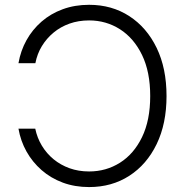

<svg xmlns="http://www.w3.org/2000/svg" viewBox="-20 -757 762 787"><path d="M345.2 9.8Q286.6 9.8 237.3 -8.5Q188 -26.9 150.4 -59.8Q112.8 -92.8 88.6 -136Q64.5 -179.2 55.7 -229.5H124.5Q132.3 -191.9 151.6 -159.9Q170.9 -127.9 199.7 -104.2Q228.5 -80.6 265.1 -67.4Q301.8 -54.2 345.2 -54.2Q415 -54.2 471.9 -90.1Q528.8 -126 562.3 -195.1Q595.7 -264.2 595.7 -363.3Q595.7 -462.4 562.3 -531.5Q528.8 -600.6 471.9 -637Q415 -673.3 345.2 -673.3Q301.8 -673.3 264.9 -660.2Q228 -647 199.5 -623.3Q170.9 -599.6 151.6 -567.9Q132.3 -536.1 125 -498H55.7Q64.5 -548.8 88.6 -592.3Q112.8 -635.7 150.4 -668.5Q188 -701.2 237.3 -719.2Q286.6 -737.3 345.2 -737.3Q438.5 -737.3 510 -690.9Q581.5 -644.5 622.1 -560.8Q662.6 -477.1 662.6 -363.3Q662.6 -250 622.1 -166.3Q581.5 -82.5 510 -36.4Q438.5 9.8 345.2 9.8Z"/></svg>

Font: Inter 18pt Light
Style: Regular
Weight: 300
Designer: Rasmus Andersson
Foundry: rsms
Version: Version 4.001;git-66647c0bb